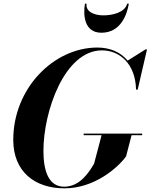

<svg xmlns="http://www.w3.org/2000/svg" viewBox="-20 -1020 824 1050"><path d="M453.5 -1000H444.5C434.5 -939 439.5 -841 534.5 -841C639.5 -841 674.5 -939 684.5 -1000H675.5C662.5 -951 595 -936 544.5 -936C494 -936 447 -957 453.5 -1000ZM437.5 -289.5V-280.5H535.5L494.5 -125C469.5 -83 420 1 331 1C242 1 217.5 -93 217.5 -195C217.5 -412 333.5 -744.5 537.5 -744.5C635 -744.5 721 -670.5 724 -530H733L784 -750H776L678 -688.5C640 -734.5 582 -760 512.5 -760C274.5 -760 52.5 -538 52.5 -255C52.5 -82 169.5 10 332.5 10C495.5 10 624.5 -102 669.5 -165L699.5 -280.5H757.5V-289.5Z"/></svg>

Font: Bodoni* 24pt
Style: Bold Italic
Weight: 700
Italic angle: -13°
Version: Version 2.3